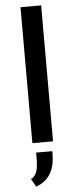

<svg xmlns="http://www.w3.org/2000/svg" viewBox="-65 -790 428 1065"><g transform="rotate(-5 149.5 -257.5)"><path d="M92 0V-757H207V0ZM92 242 67 198Q91 185 99.5 159Q108 133 108 83V54H198V77Q196 132 179.5 165.5Q163 199 139.5 216.5Q116 234 92 242Z"/></g></svg>

Font: Ruda
Style: Bold
Weight: 700
Designer: Mariela Monsalve and Angelina Sanchez
Foundry: Mariela Monsalve and Angelina Sanchez
Version: Version 2.000